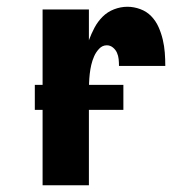

<svg xmlns="http://www.w3.org/2000/svg" viewBox="-20 -548 540 568"><path d="M106 0V-520H243V-429Q250 -448 259.5 -466Q269 -484 283.5 -498.5Q298 -513 317.5 -520.5Q337 -528 357 -528Q376 -528 395 -521Q414 -514 427.5 -500Q441 -486 449 -468Q457 -450 461.5 -431Q466 -412 467.5 -392.5Q469 -373 469 -353H332Q332 -363 331 -373Q330 -383 326 -392Q322 -401 314 -407.5Q306 -414 296 -414Q283 -414 273.5 -404Q264 -394 258.5 -381.5Q253 -369 250 -356Q247 -343 245.5 -329.5Q244 -316 243.5 -302.5Q243 -289 243 -276V0ZM83 -223V-297H345V-223Z"/></svg>

Font: Iosevka Curly Heavy
Style: Regular
Weight: 900
Monospace: yes
Designer: Belleve Invis
Foundry: Belleve Invis
Version: Version 22.1.2; ttfautohint (v1.8.4)